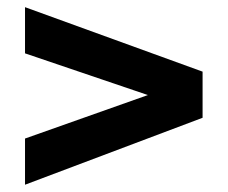

<svg xmlns="http://www.w3.org/2000/svg" viewBox="-20 -508 626 528"><path d="M537.1 -311 48.8 -488.3V-361.3L386.7 -246.6L48.8 -127V0L537.1 -184.1Z"/></svg>

Font: Saman Dere
Style: Regular
Weight: 400
Designer: Tuna Ça_lar Gümü_
Foundry: Tuna Ça_lar Gümü_
Version: Version 1.001;hotconv 1.0.109;makeotfexe 2.5.65596